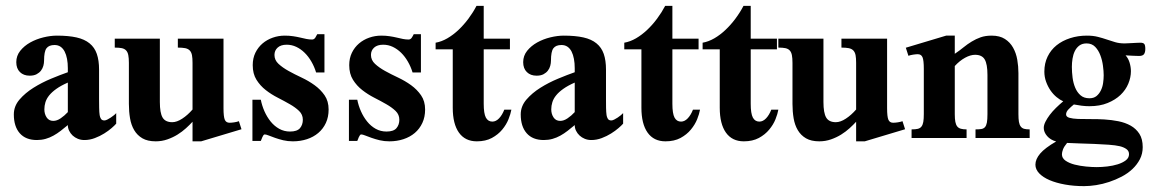

<svg xmlns="http://www.w3.org/2000/svg" viewBox="-20 -468 3913 651"><path d="M374 -48.8Q369.1 -43 358.4 -33.7Q347.7 -24.4 333.3 -15.4Q318.8 -6.3 301.5 0.2Q284.2 6.8 266.1 6.8Q254.4 6.8 244.1 2.7Q233.9 -1.5 226.3 -8.5Q218.8 -15.6 214.4 -24.7Q210 -33.7 210 -43.9Q197.8 -33.7 185.8 -24.4Q173.8 -15.1 161.1 -8.1Q148.4 -1 134.5 2.9Q120.6 6.8 105 6.8Q67.4 6.8 47.1 -16.1Q26.9 -39.1 26.9 -80.1Q26.9 -107.9 46.1 -130.4Q65.4 -152.8 93.5 -170.4Q121.6 -188 153.3 -201.2Q185.1 -214.4 210 -223.1V-236.8Q210 -253.9 207.3 -268.3Q204.6 -282.7 199.2 -293.2Q193.8 -303.7 185.3 -309.6Q176.8 -315.4 165 -315.4Q146 -315.4 137.7 -304.4Q129.4 -293.5 129.4 -262.2Q129.4 -253.9 127 -244.9Q124.5 -235.8 118.9 -228.5Q113.3 -221.2 104 -216.3Q94.7 -211.4 80.6 -211.4Q60.1 -211.4 47.6 -223.6Q35.2 -235.8 35.2 -257.3Q35.2 -278.8 48.6 -295.7Q62 -312.5 82.5 -324Q103 -335.4 127.2 -341.3Q151.4 -347.2 172.9 -347.2Q211.9 -347.2 239.3 -341.1Q266.6 -335 283.7 -321Q300.8 -307.1 308.3 -285.2Q315.9 -263.2 315.9 -231.9V-131.8Q315.9 -117.7 316.2 -102.5Q316.4 -87.4 317.9 -77.6Q318.8 -70.8 322.3 -65.2Q325.7 -59.6 334 -59.6Q337.9 -59.6 343.8 -62.5Q349.6 -65.4 355.5 -69.3Q361.3 -73.2 366.5 -77.4Q371.6 -81.5 374 -84.5ZM210 -188Q186.5 -177.7 171.1 -166.7Q155.8 -155.8 146.7 -144.5Q137.7 -133.3 134 -121.3Q130.4 -109.4 130.4 -97.2Q130.4 -81.5 138.2 -69.8Q146 -58.1 160.6 -58.1Q172.9 -58.1 185.8 -66.9Q198.7 -75.7 210 -87.9Z M662.1 11.2H632.8V-55.2Q623.5 -44.9 610.6 -33.2Q597.7 -21.5 582 -11.7Q566.4 -2 547.6 4.6Q528.8 11.2 507.8 11.2Q480.5 11.2 462.9 1Q445.3 -9.3 435.1 -26.6Q424.8 -43.9 420.9 -66.9Q417 -89.8 417 -115.7V-254.9Q417 -271 415 -281Q413.1 -291 407.7 -296.9Q402.3 -302.7 393.1 -304.7Q383.8 -306.6 369.1 -306.6V-336.9H522V-122.1Q522 -85.4 531.2 -69.6Q540.5 -53.7 564 -53.7Q579.6 -53.7 597.9 -65.7Q616.2 -77.6 632.8 -96.7V-254.9Q632.8 -271 630.9 -281Q628.9 -291 623.3 -296.9Q617.7 -302.7 607.9 -304.7Q598.1 -306.6 583 -306.6V-336.9H737.8V-101.6Q737.8 -72.3 742.2 -62Q746.6 -51.8 758.3 -51.8Q764.6 -51.8 774.2 -53.2Q783.7 -54.7 790 -57.1L798.8 -29.8Z M1094.2 -96.7Q1094.2 -71.3 1085 -51.3Q1075.7 -31.2 1059.3 -17.3Q1043 -3.4 1020.8 3.9Q998.5 11.2 973.1 11.2Q955.6 11.2 940.4 7.6Q925.3 3.9 912.8 -0.5Q900.4 -4.9 891.4 -8.5Q882.3 -12.2 877.4 -12.2Q875 -12.2 873 -9.3Q871.1 -6.3 869.4 -2.7Q867.7 1 866.5 4.6Q865.2 8.3 864.3 9.8H835.9V-129.9H864.3Q868.2 -109.9 876.7 -90.6Q885.3 -71.3 897.7 -55.9Q910.2 -40.5 926.8 -31.2Q943.4 -22 963.4 -22Q987.3 -22 997.1 -33.4Q1006.8 -44.9 1006.8 -62Q1006.8 -79.6 994.1 -91.8Q981.4 -104 962.6 -114.7Q943.8 -125.5 921.9 -136.7Q899.9 -147.9 881.1 -162.6Q862.3 -177.2 849.6 -197.5Q836.9 -217.8 836.9 -247.1Q836.9 -270.5 845.9 -289.1Q855 -307.6 870.1 -320.6Q885.3 -333.5 904.8 -340.3Q924.3 -347.2 945.8 -347.2Q960.9 -347.2 973.9 -345.2Q986.8 -343.3 998 -340.6Q1009.3 -337.9 1019 -335.9Q1028.8 -334 1038.1 -334Q1044.9 -334 1049.1 -340.3Q1053.2 -346.7 1055.7 -352.1H1080.1V-222.2H1051.8Q1045.9 -241.7 1035.9 -259Q1025.9 -276.4 1012.9 -289.1Q1000 -301.8 984.6 -309.1Q969.2 -316.4 952.1 -316.4Q932.1 -316.4 921.4 -306.6Q910.6 -296.9 910.6 -281.7Q910.6 -264.2 924.3 -251.5Q938 -238.8 958.3 -227.5Q978.5 -216.3 1002.4 -205.1Q1026.4 -193.8 1046.6 -179.2Q1066.9 -164.6 1080.6 -144.8Q1094.2 -125 1094.2 -96.7Z M1421.4 -96.7Q1421.4 -71.3 1412.1 -51.3Q1402.8 -31.2 1386.5 -17.3Q1370.1 -3.4 1347.9 3.9Q1325.7 11.2 1300.3 11.2Q1282.7 11.2 1267.6 7.6Q1252.4 3.9 1240 -0.5Q1227.5 -4.9 1218.5 -8.5Q1209.5 -12.2 1204.6 -12.2Q1202.1 -12.2 1200.2 -9.3Q1198.2 -6.3 1196.5 -2.7Q1194.8 1 1193.6 4.6Q1192.4 8.3 1191.4 9.8H1163.1V-129.9H1191.4Q1195.3 -109.9 1203.9 -90.6Q1212.4 -71.3 1224.9 -55.9Q1237.3 -40.5 1253.9 -31.2Q1270.5 -22 1290.5 -22Q1314.5 -22 1324.2 -33.4Q1334 -44.9 1334 -62Q1334 -79.6 1321.3 -91.8Q1308.6 -104 1289.8 -114.7Q1271 -125.5 1249 -136.7Q1227.1 -147.9 1208.3 -162.6Q1189.5 -177.2 1176.8 -197.5Q1164.1 -217.8 1164.1 -247.1Q1164.1 -270.5 1173.1 -289.1Q1182.1 -307.6 1197.3 -320.6Q1212.4 -333.5 1231.9 -340.3Q1251.5 -347.2 1272.9 -347.2Q1288.1 -347.2 1301 -345.2Q1314 -343.3 1325.2 -340.6Q1336.4 -337.9 1346.2 -335.9Q1356 -334 1365.2 -334Q1372.1 -334 1376.2 -340.3Q1380.4 -346.7 1382.8 -352.1H1407.2V-222.2H1378.9Q1373 -241.7 1363 -259Q1353 -276.4 1340.1 -289.1Q1327.1 -301.8 1311.8 -309.1Q1296.4 -316.4 1279.3 -316.4Q1259.3 -316.4 1248.5 -306.6Q1237.8 -296.9 1237.8 -281.7Q1237.8 -264.2 1251.5 -251.5Q1265.1 -238.8 1285.4 -227.5Q1305.7 -216.3 1329.6 -205.1Q1353.5 -193.8 1373.8 -179.2Q1394 -164.6 1407.7 -144.8Q1421.4 -125 1421.4 -96.7Z M1713.9 -96.2Q1711.4 -82 1704.1 -63.7Q1696.8 -45.4 1682.9 -28.6Q1668.9 -11.7 1647.7 -0.2Q1626.5 11.2 1596.7 11.2Q1557.1 11.2 1536.1 -18.3Q1515.1 -47.9 1515.1 -102.5V-300.8H1457V-323.2Q1477.1 -326.7 1496.8 -338.1Q1516.6 -349.6 1534.7 -366.7Q1552.7 -383.8 1568.4 -404.8Q1584 -425.8 1595.7 -448.2H1620.1V-336.9H1709V-300.8H1620.1V-116.2Q1620.1 -83 1627.4 -69.3Q1634.8 -55.7 1649.4 -55.7Q1661.6 -55.7 1672.1 -66.7Q1682.6 -77.6 1689.9 -96.2Z M2092.8 -48.8Q2087.9 -43 2077.1 -33.7Q2066.4 -24.4 2052 -15.4Q2037.6 -6.3 2020.3 0.2Q2002.9 6.8 1984.9 6.8Q1973.1 6.8 1962.9 2.7Q1952.6 -1.5 1945.1 -8.5Q1937.5 -15.6 1933.1 -24.7Q1928.7 -33.7 1928.7 -43.9Q1916.5 -33.7 1904.5 -24.4Q1892.6 -15.1 1879.9 -8.1Q1867.2 -1 1853.3 2.9Q1839.4 6.8 1823.7 6.8Q1786.1 6.8 1765.9 -16.1Q1745.6 -39.1 1745.6 -80.1Q1745.6 -107.9 1764.9 -130.4Q1784.2 -152.8 1812.3 -170.4Q1840.3 -188 1872.1 -201.2Q1903.8 -214.4 1928.7 -223.1V-236.8Q1928.7 -253.9 1926 -268.3Q1923.3 -282.7 1918 -293.2Q1912.6 -303.7 1904.1 -309.6Q1895.5 -315.4 1883.8 -315.4Q1864.7 -315.4 1856.4 -304.4Q1848.1 -293.5 1848.1 -262.2Q1848.1 -253.9 1845.7 -244.9Q1843.3 -235.8 1837.6 -228.5Q1832 -221.2 1822.8 -216.3Q1813.5 -211.4 1799.3 -211.4Q1778.8 -211.4 1766.4 -223.6Q1753.9 -235.8 1753.9 -257.3Q1753.9 -278.8 1767.3 -295.7Q1780.8 -312.5 1801.3 -324Q1821.8 -335.4 1845.9 -341.3Q1870.1 -347.2 1891.6 -347.2Q1930.7 -347.2 1958 -341.1Q1985.4 -335 2002.4 -321Q2019.5 -307.1 2027.1 -285.2Q2034.7 -263.2 2034.7 -231.9V-131.8Q2034.7 -117.7 2034.9 -102.5Q2035.2 -87.4 2036.6 -77.6Q2037.6 -70.8 2041 -65.2Q2044.4 -59.6 2052.7 -59.6Q2056.6 -59.6 2062.5 -62.5Q2068.4 -65.4 2074.2 -69.3Q2080.1 -73.2 2085.2 -77.4Q2090.3 -81.5 2092.8 -84.5ZM1928.7 -188Q1905.3 -177.7 1889.9 -166.7Q1874.5 -155.8 1865.5 -144.5Q1856.4 -133.3 1852.8 -121.3Q1849.1 -109.4 1849.1 -97.2Q1849.1 -81.5 1856.9 -69.8Q1864.7 -58.1 1879.4 -58.1Q1891.6 -58.1 1904.5 -66.9Q1917.5 -75.7 1928.7 -87.9Z M2353.5 -96.2Q2351.1 -82 2343.8 -63.7Q2336.4 -45.4 2322.5 -28.6Q2308.6 -11.7 2287.4 -0.2Q2266.1 11.2 2236.3 11.2Q2196.8 11.2 2175.8 -18.3Q2154.8 -47.9 2154.8 -102.5V-300.8H2096.7V-323.2Q2116.7 -326.7 2136.5 -338.1Q2156.2 -349.6 2174.3 -366.7Q2192.4 -383.8 2208 -404.8Q2223.6 -425.8 2235.4 -448.2H2259.8V-336.9H2348.6V-300.8H2259.8V-116.2Q2259.8 -83 2267.1 -69.3Q2274.4 -55.7 2289.1 -55.7Q2301.3 -55.7 2311.8 -66.7Q2322.3 -77.6 2329.6 -96.2Z M2619.1 -96.2Q2616.7 -82 2609.4 -63.7Q2602.1 -45.4 2588.1 -28.6Q2574.2 -11.7 2553 -0.2Q2531.7 11.2 2502 11.2Q2462.4 11.2 2441.4 -18.3Q2420.4 -47.9 2420.4 -102.5V-300.8H2362.3V-323.2Q2382.3 -326.7 2402.1 -338.1Q2421.9 -349.6 2439.9 -366.7Q2458 -383.8 2473.6 -404.8Q2489.3 -425.8 2501 -448.2H2525.4V-336.9H2614.3V-300.8H2525.4V-116.2Q2525.4 -83 2532.7 -69.3Q2540 -55.7 2554.7 -55.7Q2566.9 -55.7 2577.4 -66.7Q2587.9 -77.6 2595.2 -96.2Z M2912.1 11.2H2882.8V-55.2Q2873.5 -44.9 2860.6 -33.2Q2847.7 -21.5 2832 -11.7Q2816.4 -2 2797.6 4.6Q2778.8 11.2 2757.8 11.2Q2730.5 11.2 2712.9 1Q2695.3 -9.3 2685.1 -26.6Q2674.8 -43.9 2670.9 -66.9Q2667 -89.8 2667 -115.7V-254.9Q2667 -271 2665 -281Q2663.1 -291 2657.7 -296.9Q2652.3 -302.7 2643.1 -304.7Q2633.8 -306.6 2619.1 -306.6V-336.9H2772V-122.1Q2772 -85.4 2781.2 -69.6Q2790.5 -53.7 2814 -53.7Q2829.6 -53.7 2847.9 -65.7Q2866.2 -77.6 2882.8 -96.7V-254.9Q2882.8 -271 2880.9 -281Q2878.9 -291 2873.3 -296.9Q2867.7 -302.7 2857.9 -304.7Q2848.1 -306.6 2833 -306.6V-336.9H2987.8V-101.6Q2987.8 -72.3 2992.2 -62Q2996.6 -51.8 3008.3 -51.8Q3014.6 -51.8 3024.2 -53.2Q3033.7 -54.7 3040 -57.1L3048.8 -29.8Z M3287.6 0V-29.3Q3299.3 -29.3 3307.1 -30.5Q3314.9 -31.7 3319.6 -36.9Q3324.2 -42 3326.2 -52.5Q3328.1 -63 3328.1 -81.1V-213.9Q3328.1 -250.5 3318.8 -266.4Q3309.6 -282.2 3286.1 -282.2Q3270.5 -282.2 3252.2 -272.2Q3233.9 -262.2 3217.3 -244.1V-81.1Q3217.3 -64.9 3219.2 -54.9Q3221.2 -44.9 3225.6 -39.3Q3230 -33.7 3237.8 -31.5Q3245.6 -29.3 3257.3 -29.3V0H3070.8V-29.3Q3084 -29.3 3092 -31.2Q3100.1 -33.2 3104.5 -39.1Q3108.9 -44.9 3110.6 -54.9Q3112.3 -64.9 3112.3 -81.1V-234.4Q3112.3 -263.7 3107.9 -273.9Q3103.5 -284.2 3091.8 -284.2Q3085.4 -284.2 3075.9 -282.7Q3066.4 -281.2 3060.1 -278.8L3051.3 -306.2L3188 -347.2H3217.3V-285.6Q3233.4 -296.4 3246.8 -307.4Q3260.3 -318.4 3274.7 -327.1Q3289.1 -335.9 3305.2 -341.6Q3321.3 -347.2 3342.3 -347.2Q3369.6 -347.2 3387.2 -335.9Q3404.8 -324.7 3415 -306.4Q3425.3 -288.1 3429.2 -265.4Q3433.1 -242.7 3433.1 -220.2V-81.1Q3433.1 -64.9 3434.8 -54.9Q3436.5 -44.9 3440.9 -39.1Q3445.3 -33.2 3452.6 -31.2Q3460 -29.3 3471.2 -29.3V0Z M3863.3 -302.2Q3863.3 -290.5 3858.9 -284.4Q3854.5 -278.3 3842.3 -278.3Q3837.4 -278.3 3831.1 -278.6Q3824.7 -278.8 3818.1 -279.1Q3811.5 -279.3 3805.7 -279.8Q3799.8 -280.3 3796.4 -280.3Q3805.7 -270 3810.1 -255.4Q3814.5 -240.7 3814.5 -226.6Q3814.5 -205.6 3805.7 -184.3Q3796.9 -163.1 3779.3 -146.2Q3761.7 -129.4 3735.4 -118.7Q3709 -107.9 3673.8 -107.9Q3660.6 -107.9 3647.2 -109.6Q3633.8 -111.3 3621.1 -113.8Q3611.3 -106 3603 -97.4Q3594.7 -88.9 3594.7 -80.1Q3594.7 -71.8 3606 -68.6Q3617.2 -65.4 3635.5 -64.7Q3653.8 -64 3677 -64.2Q3700.2 -64.5 3724.6 -63Q3749 -61.5 3772.2 -56.9Q3795.4 -52.2 3813.7 -42Q3832 -31.7 3843.3 -14.2Q3854.5 3.4 3854.5 30.8Q3854.5 53.2 3845 71.8Q3835.4 90.3 3819.6 105.2Q3803.7 120.1 3783.2 130.9Q3762.7 141.6 3740.7 148.9Q3718.8 156.2 3696.5 159.7Q3674.3 163.1 3655.8 163.1Q3621.1 163.1 3591.1 157.7Q3561 152.3 3538.8 142.8Q3516.6 133.3 3503.7 119.9Q3490.7 106.4 3490.7 90.3Q3490.7 71.8 3506.8 52.7Q3522.9 33.7 3561 11.7Q3541.5 6.3 3530.3 -6.8Q3519 -20 3519 -34.2Q3519 -43.9 3524.7 -55.2Q3530.3 -66.4 3539.3 -78.4Q3548.3 -90.3 3560.3 -102.1Q3572.3 -113.8 3585 -124.5Q3573.7 -129.4 3562.3 -138.9Q3550.8 -148.4 3541.7 -161.6Q3532.7 -174.8 3526.9 -190.9Q3521 -207 3521 -225.1Q3521 -253.4 3532 -276.1Q3543 -298.8 3562.5 -314.5Q3582 -330.1 3608.4 -338.6Q3634.8 -347.2 3665 -347.2Q3686.5 -347.2 3702.6 -343Q3718.8 -338.9 3732.9 -334Q3747.1 -329.1 3761.2 -325Q3775.4 -320.8 3793 -320.8Q3797.9 -320.8 3804.9 -321.3Q3812 -321.8 3819.6 -322Q3827.1 -322.3 3834.5 -322.8Q3841.8 -323.2 3846.7 -323.2Q3856.4 -323.2 3859.9 -318.8Q3863.3 -314.5 3863.3 -302.2ZM3722.2 -212.9Q3722.2 -226.6 3719.7 -245.1Q3717.3 -263.7 3710.9 -280.5Q3704.6 -297.4 3693.4 -309.1Q3682.1 -320.8 3664.1 -320.8Q3649.4 -320.8 3639.6 -313.5Q3629.9 -306.2 3624.3 -294.7Q3618.7 -283.2 3616.5 -269Q3614.3 -254.9 3614.3 -241.2Q3614.3 -223.6 3616.7 -204.8Q3619.1 -186 3625.7 -170.4Q3632.3 -154.8 3643.8 -144.8Q3655.3 -134.8 3673.8 -134.8Q3688.5 -134.8 3697.8 -142.3Q3707 -149.9 3712.6 -161.4Q3718.3 -172.9 3720.2 -186.5Q3722.2 -200.2 3722.2 -212.9ZM3808.1 54.7Q3808.1 43.5 3798.8 37.1Q3789.6 30.8 3776.9 27.8Q3762.7 24.4 3739.3 22.7Q3715.8 21 3690.2 20Q3664.6 19 3639.9 18.3Q3615.2 17.6 3598.1 16.6Q3587.9 28.8 3584.2 38.6Q3580.6 48.3 3580.6 55.2Q3580.6 68.4 3593 76.9Q3605.5 85.4 3623.8 90.1Q3642.1 94.7 3662.6 96.7Q3683.1 98.6 3698.7 98.6Q3715.3 98.6 3734.4 96.4Q3753.4 94.2 3769.8 89.1Q3786.1 84 3797.1 75.7Q3808.1 67.4 3808.1 54.7Z"/></svg>

Font: Scheherazade
Style: Bold
Weight: 700
Version: Version 2.100 (build 932/914)